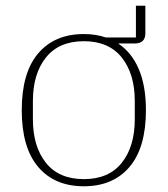

<svg xmlns="http://www.w3.org/2000/svg" viewBox="-20 -639 586 671"><path d="M273 12Q171 12 113.5 -55.5Q56 -123 56 -254Q56 -385 113.5 -452.5Q171 -520 273 -520Q315 -520 350 -508H455V-619H488V-523Q488 -487 451 -487H393Q440 -456 465 -397.5Q490 -339 490 -254Q490 -123 432.5 -55.5Q375 12 273 12ZM273 -13Q360 -13 405.5 -70Q451 -127 451 -222V-286Q451 -381 405.5 -438Q360 -495 273 -495Q186 -495 140.5 -438Q95 -381 95 -286V-222Q95 -127 140.5 -70Q186 -13 273 -13Z"/></svg>

Font: IBM Plex Serif ExtLt
Style: Regular
Weight: 200
Designer: Mike Abbink, Paul van der Laan, Pieter van Rosmalen
Foundry: Bold Monday
Version: Version 3.001